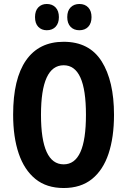

<svg xmlns="http://www.w3.org/2000/svg" viewBox="-20 -935 639 965"><path d="M553 -358Q553 -245 525.5 -162.5Q498 -80 442 -35Q386 10 300 10Q214 10 158 -35.5Q102 -81 74 -163.5Q46 -246 46 -359Q46 -539 111 -632Q176 -725 300 -725Q429 -725 491 -626.5Q553 -528 553 -358ZM186 -358Q186 -109 300 -109Q356 -109 384 -170.5Q412 -232 412 -358Q412 -484 384 -545.5Q356 -607 300 -607Q186 -607 186 -358ZM156 -849Q156 -881 172.5 -898Q189 -915 215 -915Q243 -915 259.5 -897.5Q276 -880 276 -849Q276 -818 259.5 -800.5Q243 -783 215 -783Q189 -783 172.5 -800Q156 -817 156 -849ZM318 -849Q318 -881 335 -898Q352 -915 379 -915Q407 -915 423.5 -897.5Q440 -880 440 -849Q440 -818 423.5 -800.5Q407 -783 379 -783Q351 -783 334.5 -800.5Q318 -818 318 -849Z"/></svg>

Font: Noto Sans Gujarati ExtraCondensed
Style: Bold
Weight: 700
Width: 2
Designer: Jelle Bosma - Monotype Design Team, Universal Thirst
Foundry: Monotype Imaging Inc.
Version: Version 2.106; ttfautohint (v1.8.4.7-5d5b)